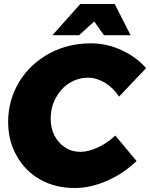

<svg xmlns="http://www.w3.org/2000/svg" viewBox="-20 -932 755 966"><path d="M591 -680C541 -703 490 -714 437 -714C361 -714 291 -697 228 -663C164 -628 114 -581 77 -521C40 -460 21 -393 21 -319C21 -255 35 -198 64 -148C92 -97 131 -58 182 -29C233 0 291 14 356 14C409 14 463 2 520 -23C576 -48 625 -81 667 -122L560 -250C534 -225 505 -206 474 -191C442 -176 412 -168 385 -168C356 -168 331 -175 308 -190C285 -205 267 -225 254 -250C241 -275 235 -304 235 -336C235 -374 244 -409 261 -440C278 -471 300 -496 329 -514C358 -532 389 -541 422 -541C451 -541 479 -533 508 -516C536 -499 560 -475 579 -446L715 -589C682 -627 641 -657 591 -680ZM637 -755 557 -912H384L244 -755H378L454 -824L503 -755Z"/></svg>

Font: Argentum Sans ExtraBold
Style: Italic
Weight: 800
Italic angle: -11.3°
Designer: Julieta Ulanovsky
Foundry: Julieta Ulanovsky
Version: Version 5.001;February 15, 2019;FontCreator 11.5.0.2425 64-b